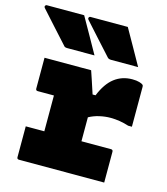

<svg xmlns="http://www.w3.org/2000/svg" viewBox="-152 -907 871 999"><g transform="rotate(15 283.5 -407.0)"><path d="M177 -814Q204 -766 230.5 -719.5Q257 -673 283 -626H137Q122 -626 118 -633Q74 -682 40.5 -718.5Q7 -755 -31 -798Q-35 -803 -32.5 -808.5Q-30 -814 -24 -814ZM412 -814Q439 -766 465.5 -719.5Q492 -673 518 -626H373Q359 -626 353 -633Q309 -682 275.5 -718.5Q242 -755 204 -798Q200 -803 202.5 -808.5Q205 -814 211 -814ZM33 -177H133V-370H46Q35 -370 35 -381V-547H286Q286 -547 290.5 -534Q295 -521 301.5 -501.5Q308 -482 314.5 -462Q321 -442 326 -427H342Q369 -494 410 -525.5Q451 -557 506 -557Q529 -557 544 -552.5Q559 -548 564 -543Q567 -540 567 -533V-318H547Q498 -334 448 -334Q419 -334 388.5 -327Q358 -320 333 -306V-177H492Q503 -177 503 -166V0H44Q33 0 33 -11Z"/></g></svg>

Font: Recursive Mn Lnr St Blk
Style: Regular
Weight: 900
Monospace: yes
Version: Version 1.079;hotconv 1.0.112;makeotfexe 2.5.65598; ttfautoh